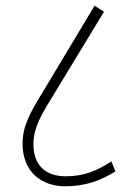

<svg xmlns="http://www.w3.org/2000/svg" viewBox="-20 -652 451 672"><path d="M208 0C279 0 332 -20 384 -52L370 -87C317 -53 273 -35 209 -35C146 -35 97 -68 97 -147C97 -193 114 -233 151 -293L344 -611L311 -632L128 -327C84 -256 59 -209 59 -149C59 -48 128 0 208 0Z"/></svg>

Font: Noto Sans Devanagari UI ExtraCondensed ExtraLight
Style: Regular
Weight: 200
Width: 2
Designer: Jelle Bosma - Monotype Design Team
Foundry: Monotype Imaging Inc.
Version: Version 2.004